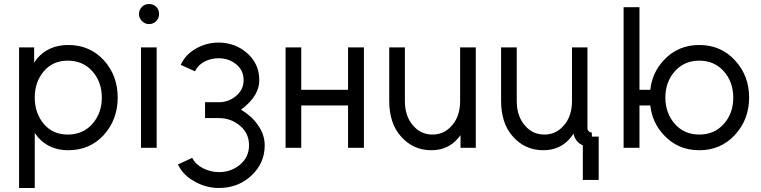

<svg xmlns="http://www.w3.org/2000/svg" viewBox="-20 -736 3790 956"><path d="M150 -500V-424Q154 -429 157.5 -434.5Q161 -440 165 -445Q223 -512 320 -512Q427 -512 497 -436Q566 -360 566 -250Q566 -141 497 -64Q427 12 320 12Q225 12 168 -54Q165 -58 161 -63.5Q157 -69 153 -74V200H75V-500ZM317 -66Q393 -66 440 -119Q487 -173 487 -250Q487 -328 440 -381Q393 -434 317 -434Q243 -434 198 -381Q153 -328 153 -250Q153 -173 198 -119Q243 -66 317 -66Z M772 -666Q772 -688 758 -702Q744 -716 722 -716Q701 -716 687 -702Q672 -687 672 -666Q672 -646 687 -631Q702 -616 722 -616Q743 -616 758 -631Q772 -645 772 -666ZM682 0H760V-500H682Z M1068 -524Q1007 -524 954 -493Q902 -463 880 -413L951 -381Q964 -410 996 -428Q1012 -437 1030.5 -441.5Q1049 -446 1068 -446Q1119 -446 1156 -416Q1193 -386 1193 -337Q1193 -289 1155 -258Q1118 -227 1070 -227H1001V-148H1070Q1130 -148 1175 -110Q1220 -72 1220 -13Q1220 46 1175 84Q1131 121 1070 121Q1049 121 1029 116Q1009 111 991 102Q972 92 958.5 79Q945 66 937 50L866 83Q879 110 899.5 131Q920 152 948 167Q1005 200 1070 200Q1165 200 1231 139Q1298 77 1298 -12Q1298 -67 1263 -115Q1247 -138 1226 -156.5Q1205 -175 1180 -190Q1228 -225 1251 -265Q1261 -282 1266 -300Q1271 -318 1271 -337Q1271 -418 1211 -471Q1151 -524 1068 -524Z M1402 0H1480V-211H1713V0H1792V-500H1713V-289H1480V-500H1402Z M1918 -500V-234Q1918 -179 1932.5 -134Q1947 -89 1977 -56Q2037 12 2128 12Q2211 12 2262 -49Q2264 -52 2267 -55.5Q2270 -59 2273 -63V0H2349V-500H2271V-233Q2271 -158 2231 -112Q2192 -66 2134 -66Q2074 -66 2036 -112Q1996 -158 1996 -233V-500Z M2475 -500V-234Q2475 -179 2489.5 -134Q2504 -89 2534 -56Q2594 12 2685 12Q2772 12 2823 -53Q2826 -58 2829.5 -62Q2833 -66 2835 -71Q2838 -59 2843 -48.5Q2848 -38 2857 -29Q2863 -23 2869.5 -19Q2876 -15 2882 -12V160H2961V-56H2927V-76Q2918 -76 2911 -83Q2905 -89 2905 -98V-500H2828V-233Q2828 -158 2788 -112Q2749 -66 2691 -66Q2631 -66 2593 -112Q2553 -158 2553 -233V-500Z M3085 -700V0H3164V-211H3218Q3227 -126 3285 -64Q3355 12 3462 12Q3569 12 3639 -64Q3710 -141 3710 -250Q3710 -360 3639 -436Q3569 -512 3462 -512Q3355 -512 3285 -436Q3227 -374 3218 -289H3164V-700ZM3462 -434Q3537 -434 3584 -381Q3631 -328 3631 -250Q3631 -211 3619.5 -178.5Q3608 -146 3584 -119Q3537 -66 3462 -66Q3387 -66 3340 -119Q3293 -173 3293 -250Q3293 -328 3340 -381Q3387 -434 3462 -434Z"/></svg>

Font: Unageo
Style: Regular
Weight: 400
Designer: Richard Sepsi
Foundry: Richard Sepsi
Version: Version 2.000